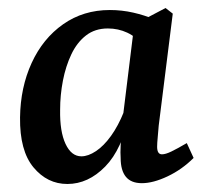

<svg xmlns="http://www.w3.org/2000/svg" viewBox="-20 -450 520 479"><path d="M148 9Q98 9 63.5 -32.5Q29 -74 30 -157Q31 -232 59 -293Q87 -354 137.5 -389.5Q188 -425 254 -425Q284 -425 312.5 -418.5Q341 -412 364 -402L339 -335Q320 -358 297.5 -368.5Q275 -379 249 -379Q217 -379 194.5 -361.5Q172 -344 158 -314.5Q144 -285 137 -249Q130 -213 130 -176Q129 -122 143.5 -91Q158 -60 183 -60Q200 -60 219.5 -73Q239 -86 257 -111Q275 -136 289 -171L302 -164Q285 -78 242.5 -34.5Q200 9 148 9ZM334 7Q307 7 294 -9Q281 -25 281 -56Q280 -68 281 -87Q282 -106 283 -129L315 -389L393 -430L411 -416L376 -137Q375 -124 373.5 -108Q372 -92 372 -84Q372 -65 384 -65Q393 -65 407.5 -72Q422 -79 446 -93L463 -56Q434 -27 398 -10Q362 7 334 7Z"/></svg>

Font: Yrsa Medium
Style: Italic
Weight: 500
Italic angle: -7.10001°
Designer: Anna Giedrys (Yrsa+Rasa design), David Brezina (Yrsa art-direction, Rasa art-direction, design)
Foundry: Rosetta Type Foundry
Version: Version 2.004